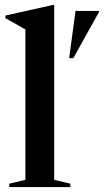

<svg xmlns="http://www.w3.org/2000/svg" viewBox="-20 -763 424 783"><path d="M201 -29.5 267 -14V0H18V-14L83.5 -29.5V-643Q74 -648.5 52.8 -660.5Q31.5 -672.5 2 -689V-699.5L196.5 -743H201ZM262 -526 288 -718.5H383.5V-713.5L279 -526Z"/></svg>

Font: Newsreader Display Medium
Style: Regular
Weight: 500
Designer: Hugues Gentile
Foundry: Production Type
Version: Version 1.001